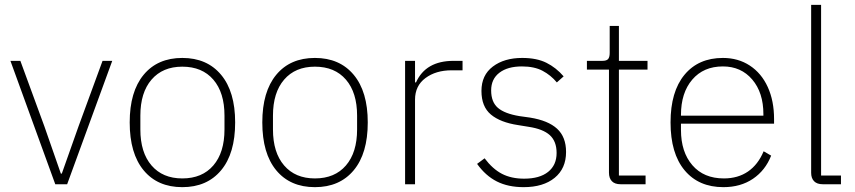

<svg xmlns="http://www.w3.org/2000/svg" viewBox="-20 -760 3526 792"><path d="M257 0H208L23 -509H64L163 -239L231 -44H235L304 -239L403 -509H443Z M515 -255Q515 -382 572.5 -451.5Q630 -521 732 -521Q834 -521 892 -451.5Q950 -382 950 -255Q950 -127 892 -57.5Q834 12 732 12Q630 12 572.5 -57.5Q515 -127 515 -255ZM906 -226V-283Q906 -378 860 -431.5Q814 -485 732 -485Q651 -485 605 -431.5Q559 -378 559 -283V-226Q559 -131 605 -77.5Q651 -24 732 -24Q814 -24 860 -77.5Q906 -131 906 -226Z M1062 -255Q1062 -382 1119.5 -451.5Q1177 -521 1279 -521Q1381 -521 1439 -451.5Q1497 -382 1497 -255Q1497 -127 1439 -57.5Q1381 12 1279 12Q1177 12 1119.5 -57.5Q1062 -127 1062 -255ZM1453 -226V-283Q1453 -378 1407 -431.5Q1361 -485 1279 -485Q1198 -485 1152 -431.5Q1106 -378 1106 -283V-226Q1106 -131 1152 -77.5Q1198 -24 1279 -24Q1361 -24 1407 -77.5Q1453 -131 1453 -226Z M1651 0V-509H1692V-420H1696Q1736 -509 1851 -509H1888V-470H1843Q1778 -470 1735 -438Q1692 -406 1692 -349V0Z M1948 -84 1979 -107Q2012 -63 2050.5 -43Q2089 -23 2142 -23Q2206 -23 2241 -51Q2276 -79 2276 -129Q2276 -177 2248 -202.5Q2220 -228 2160 -237L2117 -244Q2044 -255 2005 -287.5Q1966 -320 1966 -385Q1966 -450 2013 -485.5Q2060 -521 2134 -521Q2194 -521 2234 -501Q2274 -481 2305 -445L2277 -420Q2252 -450 2218 -468Q2184 -486 2133 -486Q2074 -486 2040 -460Q2006 -434 2006 -387Q2006 -339 2034 -315Q2062 -291 2123 -281L2166 -275Q2241 -263 2278 -229Q2315 -195 2315 -133Q2315 -65 2268 -26.5Q2221 12 2140 12Q2076 12 2029.5 -11.5Q1983 -35 1948 -84Z M2540 0Q2516 0 2504 -12.5Q2492 -25 2492 -48V-473H2401V-509H2465Q2482 -509 2488.5 -516.5Q2495 -524 2495 -542V-653H2533V-509H2651V-473H2533V-36H2643V0Z M2746 -255Q2746 -382 2803.5 -451.5Q2861 -521 2962 -521Q3025 -521 3073 -489.5Q3121 -458 3147 -401Q3173 -344 3173 -269V-250H2789V-224Q2789 -133 2836 -78.5Q2883 -24 2966 -24Q3024 -24 3065.5 -52.5Q3107 -81 3130 -136L3161 -118Q3137 -57 3086 -22.5Q3035 12 2964 12Q2862 12 2804 -57.5Q2746 -127 2746 -255ZM2789 -283H3129V-289Q3129 -378 3083 -432Q3037 -486 2962 -486Q2882 -486 2835.5 -431.5Q2789 -377 2789 -286Z M3374 0Q3350 0 3338 -12.5Q3326 -25 3326 -47V-740H3367V-36H3449V0Z"/></svg>

Font: Anuphan ExtraLight
Style: Regular
Weight: 200
Designer: Cadson Demak
Version: Version 3.001